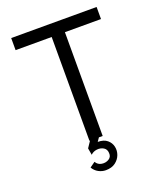

<svg xmlns="http://www.w3.org/2000/svg" viewBox="-160 -801 915 1090"><g transform="rotate(-20 298.0 -255.5)"><path d="M556 -627H338V0H258V-627H40V-700H556ZM289 189Q267 189 246 178Q225 167 212 145L244 122Q256 143 279.5 146.5Q303 150 322 138.5Q341 127 339 103Q338 80 320.5 69.5Q303 59 280.5 61.5Q258 64 243 79L236 38L285 -35L329 -20L300 22Q336 22 356.5 39Q377 56 382.5 81Q388 106 379 130.5Q370 155 347.5 172Q325 189 289 189Z"/></g></svg>

Font: Kulim Park
Style: Regular
Weight: 400
Designer: Noponies / Dale Sattler
Foundry: Noponies
Version: Version 1.000; ttfautohint (v1.8.3)